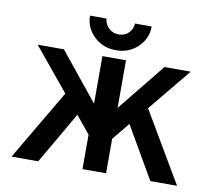

<svg xmlns="http://www.w3.org/2000/svg" viewBox="-76 -763 951 850"><g transform="rotate(10 400.0 -337.5)"><path d="M347 -508H453V-294L626 -508H744L586 -316L772 0H652L517 -233L453 -155V0H347V-155L283 -233L148 0H28L214 -316L56 -508H174L347 -294ZM262 -675H336Q338 -650 356 -632.5Q374 -615 401 -615Q428 -615 445.5 -632.5Q463 -650 464 -675H539Q539 -621 499.5 -582.5Q460 -544 401 -544Q342 -544 302 -582.5Q262 -621 262 -675Z"/></g></svg>

Font: LT Superior Semi-bold
Style: Regular
Weight: 600
Designer: Daniel Lyons
Foundry: LyonsType
Version: Version 1.0